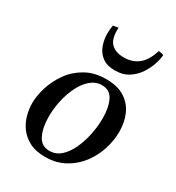

<svg xmlns="http://www.w3.org/2000/svg" viewBox="-179 -843 884 964"><g transform="rotate(30 263.5 -361.0)"><path d="M489 -284Q489 -233 472.5 -181Q456 -129 423 -85.5Q390 -42 341 -15Q292 12 228 12Q174 12 137.5 -7Q101 -26 79 -56Q57 -86 47.5 -121.5Q38 -157 38 -190Q38 -233 53.5 -283Q69 -333 101 -378Q133 -423 183 -451.5Q233 -480 302 -480Q367 -480 408.5 -453.5Q450 -427 469.5 -382.5Q489 -338 489 -284ZM383 -300Q383 -362 363.5 -402.5Q344 -443 298 -443Q262 -443 233.5 -419Q205 -395 185 -355Q165 -315 154.5 -267.5Q144 -220 144 -172Q144 -110 164.5 -67.5Q185 -25 232 -25Q269 -25 297 -50Q325 -75 344 -116Q363 -157 373 -205.5Q383 -254 383 -300ZM225 -734Q224 -728 224 -725.5Q224 -723 224 -719Q224 -664 250 -641Q276 -618 321 -618Q370 -618 404.5 -645Q439 -672 458 -734Q475 -732 487 -728Q487 -709 477.5 -678Q468 -647 448 -615Q428 -583 395 -561Q362 -539 314 -539Q269 -539 241.5 -559.5Q214 -580 202 -613Q190 -646 190 -681Q190 -690 191 -702Q192 -714 194 -729Q202 -731 209.5 -732Q217 -733 225 -734Z"/></g></svg>

Font: Tiro Devanagari Marathi
Style: Italic
Weight: 400
Italic angle: -11°
Designer: Devanagari: John Hudson & Fiona Ross, assisted by Paul Hanslow. Latin: John Hudson with Paul Hanslow, assisted by Kaja S
Foundry: Tiro Typeworks Ltd.
Version: Version 1.52